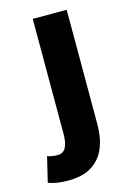

<svg xmlns="http://www.w3.org/2000/svg" viewBox="-159 -551 546 803"><g transform="rotate(-15 113.5 -150.0)"><path d="M20.5 81.1Q65.9 81.1 65.9 1V-496.1H212.9V-2.9Q212.9 136.7 121.1 179.7Q86.9 195.3 35.2 195.6Q-16.6 195.8 -50.8 182.1L-24.9 74.2Q-2 81.1 20.5 81.1Z"/></g></svg>

Font: SourceSansPro-Bold
Style: Bold
Weight: 700
Designer: Paul D. Hunt
Foundry: Adobe Systems Incorporated
Version: Version 1.050;PS Version 1.000;hotconv 1.0.70;makeotf.lib2.5